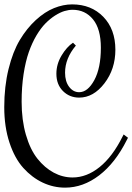

<svg xmlns="http://www.w3.org/2000/svg" viewBox="-25 -840 610 885"><path d="M74.7 -371.1Q74.7 -286.6 94.5 -218.5Q114.3 -150.4 147.7 -108.4Q181.2 -66.4 222.7 -44.2Q264.2 -22 309.6 -22Q374.5 -22 433.8 -69.6Q493.2 -117.2 539.6 -210L544.9 -220.2L564.9 -205.1L559.6 -194.8Q506.3 -88.4 432.1 -31.7Q357.9 24.9 274.9 24.9Q221.2 24.9 171.9 1.7Q122.6 -21.5 82.5 -65.9Q42.5 -110.4 18.6 -182.9Q-5.4 -255.4 -5.4 -346.2Q-5.4 -441.4 14.4 -521.7Q34.2 -602.1 66.4 -655.8Q98.6 -709.5 140.1 -747.6Q181.6 -785.6 224.1 -802.7Q266.6 -819.8 307.6 -819.8Q395.5 -819.8 451.2 -762.5Q506.8 -705.1 506.8 -610.8Q506.8 -521.5 456.3 -455.8Q405.8 -390.1 339.8 -390.1Q295.4 -390.1 265.1 -420.4Q234.9 -450.7 234.9 -500Q234.9 -544.4 258.8 -584.2Q282.7 -624 311.5 -643.1L324.7 -629.9Q274.9 -570.8 274.9 -504.9Q274.9 -464.4 293.7 -439.7Q312.5 -415 339.8 -415Q379.4 -415 409.7 -470.7Q439.9 -526.4 439.9 -620.1Q439.9 -706.5 403.8 -750.7Q367.7 -794.9 309.6 -794.9Q292 -794.9 272.2 -789.1Q252.4 -783.2 229.2 -768.6Q206.1 -753.9 184.6 -732.2Q163.1 -710.4 142.8 -676.3Q122.6 -642.1 107.7 -599.6Q92.8 -557.1 83.7 -498.3Q74.7 -439.5 74.7 -371.1Z"/></svg>

Font: Rochester
Style: Regular
Weight: 400
Designer: Gillian Fisher
Foundry: Font Diner, Inc DBA Sideshow
Version: Version 1.005